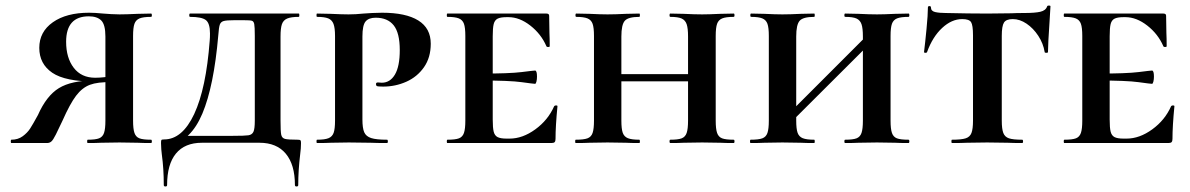

<svg xmlns="http://www.w3.org/2000/svg" viewBox="-20 -517 4301 694"><path d="M21 -12Q45 -12 62 -24.5Q79 -37 89 -52.5Q99 -68 117 -101Q148 -171 193 -198.5Q238 -226 319 -226L326 -222Q216 -222 169 -254Q122 -286 122 -344Q122 -402 171 -436.5Q220 -471 302 -471Q323 -471 353 -468Q366 -467 381.5 -466Q397 -465 412 -465Q436 -465 478 -467L526 -468Q529 -468 529 -462Q529 -456 526 -456Q498 -456 484.5 -450.5Q471 -445 466 -431Q461 -417 461 -387V-81Q461 -51 466 -36.5Q471 -22 484 -17Q497 -12 526 -12Q529 -12 529 -6Q529 0 526 0Q495 0 478 -1L412 -2L345 -1Q328 0 297 0Q295 0 295 -6Q295 -12 297 -12Q325 -12 338 -17Q351 -22 356 -36.5Q361 -51 361 -81V-385Q361 -428 346 -443Q331 -458 301 -458Q219 -458 219 -366Q219 -308 246.5 -272Q274 -236 324 -236Q340 -236 357.5 -238Q375 -240 385 -243L382 -220Q333 -221 305 -210.5Q277 -200 255 -171Q233 -142 206 -81Q192 -51 182 -31Q172 -11 165.5 -5.5Q159 0 150 0H21Q19 0 19 -6Q19 -12 21 -12Z M565 42Q564 35 563 23Q562 11 562 0Q562 -9 563.5 -11Q565 -13 573 -13Q639 -13 682 -105Q725 -197 738 -370Q739 -380 739 -396Q739 -433 724 -444.5Q709 -456 667 -456Q664 -456 664 -462Q664 -468 667 -468H1060Q1062 -468 1062 -462Q1062 -456 1060 -456Q1032 -456 1018 -450Q1004 -444 999 -429.5Q994 -415 994 -385V-81Q994 -42 996.5 -30Q999 -18 1010 -15Q1021 -12 1056 -12Q1064 -12 1066 -10Q1068 -8 1068 0Q1068 19 1065 41Q1058 99 1058 152Q1058 157 1052 157Q1046 157 1046 152Q1046 78 1013 38.5Q980 -1 918 -1H710Q648 -1 616 38Q584 77 584 152Q584 157 578 157Q572 157 572 152Q572 93 565 42ZM625 -26H821Q865 -26 878 -28Q891 -30 896 -40.5Q901 -51 901 -81V-387Q901 -420 899 -430Q897 -440 890.5 -442Q884 -444 860 -444H828Q799 -444 788.5 -441Q778 -438 774.5 -428Q771 -418 769 -389Q753 -205 711.5 -106.5Q670 -8 594 8Z M1379 -12Q1382 -12 1382 -6Q1382 0 1379 0Q1341 0 1320 -1L1241 -2L1176 -1Q1158 0 1126 0Q1124 0 1124 -6Q1124 -12 1126 -12Q1154 -12 1167.5 -17.5Q1181 -23 1186 -37Q1191 -51 1191 -81V-387Q1191 -416 1185.5 -430.5Q1180 -445 1166.5 -450.5Q1153 -456 1126 -456Q1124 -456 1124 -462Q1124 -468 1126 -468L1175 -467Q1217 -465 1240 -465Q1266 -465 1294 -468Q1305 -469 1325.5 -470Q1346 -471 1361 -471Q1447 -471 1492 -443Q1537 -415 1537 -359Q1537 -309 1512.5 -274Q1488 -239 1448.5 -221.5Q1409 -204 1365 -204Q1346 -204 1342 -206Q1339 -208 1339 -213Q1339 -219 1346 -219L1360 -218Q1390 -218 1407.5 -247.5Q1425 -277 1425 -336Q1425 -398 1403 -425.5Q1381 -453 1338 -453Q1313 -453 1301.5 -439.5Q1290 -426 1290 -385V-85Q1290 -54 1296.5 -39Q1303 -24 1321.5 -18Q1340 -12 1379 -12Z M1597 -12Q1626 -12 1639 -17Q1652 -22 1657 -36.5Q1662 -51 1662 -81V-387Q1662 -417 1657 -431Q1652 -445 1638.5 -450.5Q1625 -456 1597 -456Q1595 -456 1595 -462Q1595 -468 1597 -468H1955Q1965 -468 1965 -460L1966 -398Q1967 -379 1967 -350Q1967 -347 1961.5 -347Q1956 -347 1955 -350Q1936 -394 1897 -424.5Q1858 -455 1818 -455H1811Q1789 -455 1778.5 -449.5Q1768 -444 1764.5 -430Q1761 -416 1761 -386V-85Q1761 -55 1764.5 -41Q1768 -27 1778.5 -21.5Q1789 -16 1811 -16H1822Q1869 -16 1915 -49.5Q1961 -83 1983 -133Q1985 -136 1990 -136Q1995 -136 1995 -133Q1988 -61 1988 -15Q1988 -7 1985 -3.5Q1982 0 1973 0H1597Q1595 0 1595 -6Q1595 -12 1597 -12ZM1717 -226V-251Q1822 -251 1865.5 -256.5Q1909 -262 1914 -262Q1921 -262 1921 -240Q1921 -230 1919 -222Q1917 -214 1914 -214Q1909 -214 1865.5 -220Q1822 -226 1717 -226Z M2403 -456Q2400 -456 2400 -462Q2400 -468 2403 -468L2451 -467Q2491 -465 2518 -465Q2542 -465 2584 -467L2632 -468Q2635 -468 2635 -462Q2635 -456 2632 -456Q2604 -456 2590.5 -450.5Q2577 -445 2572 -431Q2567 -417 2567 -387V-81Q2567 -51 2572 -36.5Q2577 -22 2590 -17Q2603 -12 2632 -12Q2635 -12 2635 -6Q2635 0 2632 0Q2601 0 2584 -1L2518 -2L2451 -1Q2434 0 2403 0Q2400 0 2400 -6Q2400 -12 2403 -12Q2431 -12 2444 -17Q2457 -22 2462 -36.5Q2467 -51 2467 -81V-385Q2467 -415 2462 -429.5Q2457 -444 2444 -450Q2431 -456 2403 -456ZM2174 -249H2513V-223H2174ZM2063 -456Q2060 -456 2060 -462Q2060 -468 2063 -468L2111 -467Q2151 -465 2176 -465Q2203 -465 2243 -467L2291 -468Q2293 -468 2293 -462Q2293 -456 2291 -456Q2251 -456 2238.5 -442Q2226 -428 2226 -385V-81Q2226 -51 2231 -37Q2236 -23 2249.5 -17.5Q2263 -12 2291 -12Q2293 -12 2293 -6Q2293 0 2291 0Q2260 0 2243 -1L2176 -2L2111 -1Q2093 0 2061 0Q2059 0 2059 -6Q2059 -12 2061 -12Q2090 -12 2103.5 -17Q2117 -22 2122 -36.5Q2127 -51 2127 -81V-387Q2127 -417 2122 -431Q2117 -445 2103.5 -450.5Q2090 -456 2063 -456Z M3035 -456Q3032 -456 3032 -462Q3032 -468 3035 -468L3083 -467Q3123 -465 3150 -465Q3174 -465 3216 -467L3264 -468Q3267 -468 3267 -462Q3267 -456 3264 -456Q3236 -456 3222.5 -450.5Q3209 -445 3204 -431Q3199 -417 3199 -387V-81Q3199 -51 3204 -36.5Q3209 -22 3222 -17Q3235 -12 3264 -12Q3267 -12 3267 -6Q3267 0 3264 0Q3233 0 3216 -1L3150 -2L3083 -1Q3066 0 3035 0Q3032 0 3032 -6Q3032 -12 3035 -12Q3063 -12 3076 -17Q3089 -22 3094 -36.5Q3099 -51 3099 -81V-385Q3099 -415 3094 -429.5Q3089 -444 3076 -450Q3063 -456 3035 -456ZM2798 -73 3145 -420 3165 -400 2817 -53ZM2695 -456Q2692 -456 2692 -462Q2692 -468 2695 -468L2743 -467Q2783 -465 2808 -465Q2835 -465 2875 -467L2923 -468Q2925 -468 2925 -462Q2925 -456 2923 -456Q2883 -456 2870.5 -442Q2858 -428 2858 -385V-81Q2858 -51 2863 -37Q2868 -23 2881.5 -17.5Q2895 -12 2923 -12Q2925 -12 2925 -6Q2925 0 2923 0Q2892 0 2875 -1L2808 -2L2743 -1Q2725 0 2693 0Q2691 0 2691 -6Q2691 -12 2693 -12Q2722 -12 2735.5 -17Q2749 -22 2754 -36.5Q2759 -51 2759 -81V-387Q2759 -417 2754 -431Q2749 -445 2735.5 -450.5Q2722 -456 2695 -456Z M3331 -329Q3330 -326 3325 -326Q3320 -326 3320 -329Q3324 -361 3329 -412.5Q3334 -464 3334 -490Q3334 -495 3339.5 -495Q3345 -495 3345 -490Q3345 -477 3360 -473.5Q3375 -470 3398 -470Q3484 -468 3549 -468L3636 -469Q3653 -470 3682 -470Q3721 -470 3740.5 -474.5Q3760 -479 3765 -494Q3766 -497 3771.5 -497Q3777 -497 3777 -494L3774 -444Q3768 -356 3768 -329Q3768 -326 3762 -326Q3756 -326 3756 -329Q3751 -360 3733 -387.5Q3715 -415 3690.5 -431.5Q3666 -448 3641 -448Q3617 -448 3609 -435.5Q3601 -423 3601 -387V-81Q3601 -51 3606.5 -36.5Q3612 -22 3627 -17Q3642 -12 3675 -12Q3678 -12 3678 -6Q3678 0 3675 0Q3642 0 3623 -1L3548 -2L3475 -1Q3456 0 3421 0Q3419 0 3419 -6Q3419 -12 3421 -12Q3455 -12 3470.5 -17Q3486 -22 3491.5 -36.5Q3497 -51 3497 -81V-389Q3497 -426 3490 -437Q3483 -448 3458 -448Q3420 -448 3385.5 -416Q3351 -384 3331 -329Z M3827 -12Q3856 -12 3869 -17Q3882 -22 3887 -36.5Q3892 -51 3892 -81V-387Q3892 -417 3887 -431Q3882 -445 3868.5 -450.5Q3855 -456 3827 -456Q3825 -456 3825 -462Q3825 -468 3827 -468H4185Q4195 -468 4195 -460L4196 -398Q4197 -379 4197 -350Q4197 -347 4191.5 -347Q4186 -347 4185 -350Q4166 -394 4127 -424.5Q4088 -455 4048 -455H4041Q4019 -455 4008.5 -449.5Q3998 -444 3994.5 -430Q3991 -416 3991 -386V-85Q3991 -55 3994.5 -41Q3998 -27 4008.5 -21.5Q4019 -16 4041 -16H4052Q4099 -16 4145 -49.5Q4191 -83 4213 -133Q4215 -136 4220 -136Q4225 -136 4225 -133Q4218 -61 4218 -15Q4218 -7 4215 -3.5Q4212 0 4203 0H3827Q3825 0 3825 -6Q3825 -12 3827 -12ZM3947 -226V-251Q4052 -251 4095.5 -256.5Q4139 -262 4144 -262Q4151 -262 4151 -240Q4151 -230 4149 -222Q4147 -214 4144 -214Q4139 -214 4095.5 -220Q4052 -226 3947 -226Z"/></svg>

Font: Cormorant SC
Style: Bold
Weight: 700
Designer: Christian Thalmann (Catharsis Fonts)
Foundry: Catharsis Fonts
Version: Version 4.000